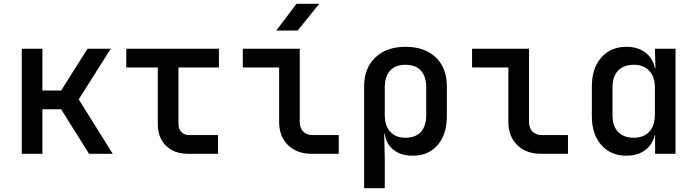

<svg xmlns="http://www.w3.org/2000/svg" viewBox="-20 -805 3640 1005"><path d="M94 0V-550H202V-331H300L438 -550H560L392 -285L570 0H446L300 -233H202V0Z M965 0Q892 0 849 -42Q806 -84 806 -156V-452H641V-550H1126V-452H914V-157Q914 -131 929 -114.5Q944 -98 970 -98H1121V0Z M1611 0Q1534 0 1487.5 -45.5Q1441 -91 1441 -167V-452H1251V-550H1549V-167Q1549 -135 1567 -116.5Q1585 -98 1616 -98H1753V0ZM1426 -645 1532 -785H1651L1538 -645Z M1886 180V-353Q1886 -448 1944.5 -504Q2003 -560 2103 -560Q2203 -560 2261 -504.5Q2319 -449 2319 -353V-198Q2319 -102 2271 -46Q2223 10 2140 10Q2079 10 2040 -20.5Q2001 -51 1994 -105H1991L1994 23V180ZM2102 -84Q2155 -84 2183 -114.5Q2211 -145 2211 -203V-347Q2211 -405 2183 -435.5Q2155 -466 2102 -466Q2050 -466 2022 -435.5Q1994 -405 1994 -347V-203Q1994 -147 2022.5 -115.5Q2051 -84 2102 -84Z M2811 0Q2734 0 2687.5 -45.5Q2641 -91 2641 -167V-452H2451V-550H2749V-167Q2749 -135 2767 -116.5Q2785 -98 2816 -98H2953V0Z M3259 10Q3177 10 3127.5 -46Q3078 -102 3078 -197V-352Q3078 -448 3127.5 -504Q3177 -560 3259 -560Q3318 -560 3357.5 -530.5Q3397 -501 3408 -448H3411L3408 -550H3516V0H3409V-102H3408Q3397 -49 3357.5 -19.5Q3318 10 3259 10ZM3297 -84Q3349 -84 3378.5 -115.5Q3408 -147 3408 -205V-346Q3408 -403 3378.5 -434.5Q3349 -466 3297 -466Q3245 -466 3215.5 -435.5Q3186 -405 3186 -347V-203Q3186 -145 3215.5 -114.5Q3245 -84 3297 -84Z"/></svg>

Font: JetBrains Mono SemiBold
Style: Regular
Weight: 472
Monospace: yes
Designer: Philipp Nurullin, Konstantin Bulenkov
Foundry: JetBrains
Version: Version 2.305; ttfautohint (v1.8.4.7-5d5b)